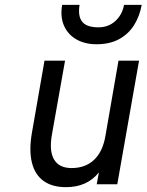

<svg xmlns="http://www.w3.org/2000/svg" viewBox="-20 -762 606 794"><path d="M253 12Q195.5 12 159.8 -14Q124 -40 111.8 -90.2Q99.5 -140.5 112 -213L164 -511H249L195 -207Q182.5 -138 203.5 -102.5Q224.5 -67 276 -67Q333 -67 369 -101Q405 -135 416 -200L470 -511H555L465 0H380L389 -49Q364.5 -18.5 330.5 -3.2Q296.5 12 253 12ZM379 -579Q331.5 -579 296.5 -598.8Q261.5 -618.5 245 -655Q228.5 -691.5 237 -742H309Q301.5 -695 320 -672Q338.5 -649 387 -649Q428.5 -649 457 -675Q485.5 -701 493 -742H566Q557.5 -695 534.5 -658.2Q511.5 -621.5 472.8 -600.2Q434 -579 379 -579Z"/></svg>

Font: Overpass
Style: Italic
Weight: 400
Italic angle: -10°
Designer: Delve Withrington, Dave Bailey, Thomas Jockin
Foundry: Delve Fonts LLC
Version: Version 4.000